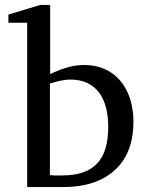

<svg xmlns="http://www.w3.org/2000/svg" viewBox="-20 -757 595 777"><path d="M183 -457V-737H143L14 -698V-665H90V0H234C284 0 327 -7 363 -20C460 -56 520 -134 520 -264C520 -295 516 -324 508 -352C484 -432 423 -494 320 -494C265 -494 220 -474 182 -457ZM231 -47H199C193 -48 187 -48 182 -48V-419C206 -426 235 -435 265 -435C371 -435 418 -357 418 -244C418 -112 362 -47 231 -47Z"/></svg>

Font: Veleka
Style: Regular
Weight: 400
Designer: Stefan Peev, Context Ltd, 2016; SIL International, 1997-2014.
Foundry: Stefan Peev, Context Ltd, 2016
Version: Version 1.000